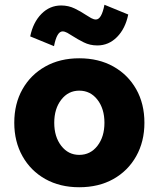

<svg xmlns="http://www.w3.org/2000/svg" viewBox="-20 -771 667 807"><path d="M313 16Q232 16 170.5 -18.5Q109 -53 74.5 -114.5Q40 -176 40 -255Q40 -335 74.5 -396Q109 -457 170.5 -491.5Q232 -526 313 -526Q395 -526 456.5 -491.5Q518 -457 552.5 -396Q587 -335 587 -255Q587 -176 552.5 -114.5Q518 -53 456.5 -18.5Q395 16 313 16ZM313 -120Q360 -120 389.5 -158Q419 -196 419 -255Q419 -314 389.5 -352Q360 -390 313 -390Q267 -390 237.5 -352Q208 -314 208 -255Q208 -196 237.5 -158Q267 -120 313 -120ZM419 -751 519 -710Q507 -651 472 -615.5Q437 -580 389 -580Q358 -580 332 -593Q306 -606 286 -619Q274 -627 263 -633Q252 -639 243 -639Q219 -639 207 -577L107 -618Q119 -677 154 -712.5Q189 -748 237 -748Q268 -748 294.5 -735Q321 -722 340 -709Q352 -701 363 -695Q374 -689 383 -689Q407 -689 419 -751Z"/></svg>

Font: Wix Madefor Text ExtraBold
Style: Regular
Weight: 800
Designer: Dalton Maag Ltd
Foundry: Dalton Maag Ltd
Version: Version 3.100